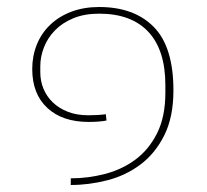

<svg xmlns="http://www.w3.org/2000/svg" viewBox="-20 -520 591 548"><path d="M182 -11Q231 -11 279.5 -23.5Q328 -36 366.5 -64.5Q405 -93 428.5 -140Q452 -187 452 -256V-277Q452 -377 403.5 -429Q355 -481 263 -481Q221 -481 189.5 -468Q158 -455 137 -433.5Q116 -412 105.5 -385Q95 -358 95 -331V-314Q95 -289 104 -267Q113 -245 130.5 -228Q148 -211 173.5 -201Q199 -191 232 -191Q261 -191 282 -194L284 -176Q274 -174 261 -173Q248 -172 233 -172Q158 -172 115 -212Q72 -252 72 -323Q72 -360 85 -392.5Q98 -425 123 -449Q148 -473 183.5 -486.5Q219 -500 263 -500Q363 -500 419 -443Q475 -386 475 -262Q475 -186 449 -134Q423 -82 381 -50.5Q339 -19 286.5 -5.5Q234 8 182 8Z"/></svg>

Font: IBM Plex Sans Thai Thin
Style: Regular
Weight: 100
Designer: Mike Abbink, Paul van der Laan, Pieter van Rosmalen, Ben Mitchell, Mark Frömberg
Foundry: Bold Monday
Version: Version 1.1